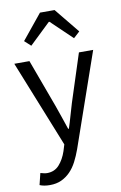

<svg xmlns="http://www.w3.org/2000/svg" viewBox="-102 -797 671 1062"><g transform="rotate(-10 233.5 -265.5)"><path d="M90 209Q73 209 59 206.5Q45 204 33 199L49 134Q57 136 67 138.5Q77 141 86 141Q128 141 154.5 111.5Q181 82 196 37L207 1L12 -486H97L196 -217Q207 -185 219.5 -149.5Q232 -114 243 -80H247Q258 -113 268 -149Q278 -185 288 -217L375 -486H455L272 40Q259 76 243 107Q227 138 205 160.5Q183 183 155 196Q127 209 90 209ZM87 -600 201 -740H283L397 -600L362 -568L244 -681H240L122 -568Z"/></g></svg>

Font: Processing Sans Pro
Style: Regular
Weight: 400
Designer: Paul D. Hunt
Foundry: Adobe Systems Incorporated
Version: Version 2.020;PS 2.000;hotconv 1.0.86;makeotf.lib2.5.63406